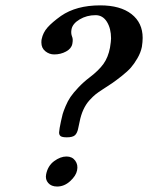

<svg xmlns="http://www.w3.org/2000/svg" viewBox="-20 -679 547 709"><path d="M244.1 -570.8Q241.2 -556.2 246.1 -543.9Q250.5 -534.7 247.1 -517.1Q243.7 -499.5 223.9 -488.8Q204.1 -478 180.2 -478Q162.1 -478 147.5 -489.7Q132.8 -501.5 132.8 -522Q132.8 -530.3 133.8 -534.2Q138.7 -558.6 155.5 -577.6Q172.4 -596.7 205.1 -620.1Q261.7 -659.2 350.1 -659.2Q424.3 -659.2 465.6 -627Q506.8 -594.7 506.8 -539.1Q506.8 -524.4 503.9 -505.9Q499.5 -484.4 487.5 -463.9Q475.6 -443.4 463.4 -429.4Q451.2 -415.5 429 -397.9Q406.7 -380.4 394.5 -372.1L357.9 -348.1Q342.8 -338.4 333 -330.6Q323.2 -322.8 310.3 -308.6Q297.4 -294.4 288.1 -274.4Q278.8 -254.4 273.9 -229L269 -206.1Q265.6 -188 257.1 -179.9Q248.5 -171.9 227.1 -171.9Q210.4 -171.9 204.3 -176Q198.2 -180.2 198.2 -189.9Q198.2 -194.3 200.2 -206.1L205.1 -231Q208.5 -247.6 211.4 -257.8Q214.4 -268.1 222.2 -286.9Q230 -305.7 240.2 -320.8Q250.5 -335.9 269 -355.5Q287.6 -375.5 312 -394Q344.7 -418.9 362.1 -443.1Q379.4 -467.3 386.2 -502.9Q390.1 -527.3 390.1 -537.1Q390.1 -573.7 374.8 -598.4Q359.4 -623 333 -623Q300.3 -623 274.2 -607.4Q248 -591.8 244.1 -570.8ZM225.6 -101.1Q246.6 -101.1 257.8 -85.7Q269 -70.3 264.6 -49.8Q260.7 -29.8 239 -10Q217.3 9.8 190.9 9.8Q169.4 9.8 158 -3.4Q146.5 -16.6 150.4 -35.6Q156.7 -66.9 179.9 -84Q203.1 -101.1 225.6 -101.1Z"/></svg>

Font: Linux Libertine G
Style: Semibold Italic
Weight: 600
Italic angle: -11.5°
Designer: Philipp H. Poll
Foundry: Philipp H. Poll
Version: Version 5.1.1